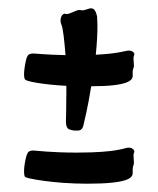

<svg xmlns="http://www.w3.org/2000/svg" viewBox="-20 -493 382 463"><path d="M214 -454C211 -467 207 -473 199 -473C195 -473 185 -468 178 -468C177 -468 174 -469 171 -469C164 -469 149 -459 140 -459C139 -459 138 -460 137 -460C130 -460 126 -452 126 -443C126 -439 127 -436 128 -434C132 -425 135 -397 138 -360C93 -361 64 -364 61 -364C49 -364 47 -360 44 -353C40 -338 38 -322 38 -315C38 -307 39 -302 41 -301C43 -297 83 -289 140 -286V-269C140 -230 139 -207 139 -200C139 -189 142 -183 147 -181C155 -178 161 -178 165 -178C172 -178 178 -179 181 -190C184 -203 191 -230 200 -285C288 -285 300 -299 300 -310V-321C301 -329 303 -330 303 -334C303 -339 302 -346 302 -351C302 -355 302 -356 303 -359C304 -360 304 -361 304 -362C304 -367 298 -371 291 -371C281 -371 270 -364 211 -361C214 -390 215 -414 215 -431C215 -442 214 -449 214 -454ZM291 -137C279 -137 267 -125 164 -125C105 -125 64 -130 61 -130C49 -130 47 -126 44 -118C40 -105 38 -88 38 -81C38 -72 39 -67 41 -66C44 -63 108 -50 190 -50C289 -50 300 -64 300 -76C300 -76 300 -83 300 -87C301 -95 303 -95 303 -100C303 -105 302 -112 302 -117C302 -120 302 -122 303 -125C304 -125 304 -126 304 -127C304 -132 298 -137 291 -137Z"/></svg>

Font: Engagement
Style: Regular
Weight: 400
Designer: Astigmatic (AOETI)
Foundry: Astigmatic (AOETI)
Version: Version 1.000